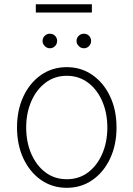

<svg xmlns="http://www.w3.org/2000/svg" viewBox="-20 -868 625 899"><path d="M292.6 11.4Q225.1 11.4 172.6 -25Q120 -61.4 89.8 -125.4Q59.7 -189.3 59.7 -271Q59.7 -353 89.8 -416.9Q120 -480.8 172.6 -517.2Q225.1 -553.6 292.6 -553.6Q360.1 -553.6 412.6 -517Q465.2 -480.5 495.4 -416.7Q525.6 -353 525.6 -271Q525.6 -189.3 495.4 -125.4Q465.2 -61.4 412.6 -25Q360.1 11.4 292.6 11.4ZM292.6 -28.8Q350.1 -28.8 392.8 -61.1Q435.4 -93.4 459 -148.4Q482.6 -203.5 482.6 -271Q482.6 -338.4 459 -393.3Q435.4 -448.2 392.6 -480.6Q349.8 -513.1 292.6 -513.1Q235.8 -513.1 193 -480.6Q150.2 -448.2 126.4 -393.3Q102.6 -338.4 102.6 -271Q102.6 -203.5 126.2 -148.4Q149.9 -93.4 192.6 -61.1Q235.4 -28.8 292.6 -28.8ZM213.4 -642Q199.9 -642 189.6 -652.3Q179.3 -662.6 179.3 -676.1Q179.3 -690.7 189.6 -700.5Q199.9 -710.2 213.4 -710.2Q228 -710.2 237.7 -700.5Q247.5 -690.7 247.5 -676.1Q247.5 -662.6 237.7 -652.3Q228 -642 213.4 -642ZM372.5 -642Q359 -642 348.7 -652.3Q338.4 -662.6 338.4 -676.1Q338.4 -690.7 348.7 -700.5Q359 -710.2 372.5 -710.2Q387.1 -710.2 396.8 -700.5Q406.6 -690.7 406.6 -676.1Q406.6 -662.6 396.8 -652.3Q387.1 -642 372.5 -642ZM410.2 -848V-809.3H147.7V-848Z"/></svg>

Font: Inter Extra Light BETA
Style: Regular
Weight: 200
Designer: Rasmus Andersson
Foundry: rsms
Version: Version 3.011;git-f93a4a705